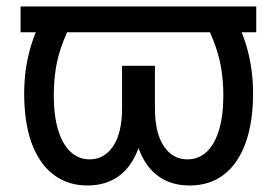

<svg xmlns="http://www.w3.org/2000/svg" viewBox="-20 -566 860 596"><path d="M775.4 -545.9V-465.8H43.9V-545.9ZM131.8 -545.9H230Q195.8 -486.8 177.7 -440.7Q159.7 -394.5 153.3 -353.8Q147 -313 147 -269.5Q147 -207 160.4 -162.6Q173.8 -118.2 199 -94.7Q224.1 -71.3 258.3 -71.3Q303.7 -71.3 331.3 -112.3Q358.9 -153.3 358.9 -231.4V-361.8H428.2V-232.4Q428.7 -155.3 408 -101.1Q387.2 -46.9 347.7 -18.6Q308.1 9.8 251 9.8Q194.3 9.8 151.1 -20.3Q107.9 -50.3 82.8 -110.1Q57.6 -169.9 55.2 -259.3Q53.2 -339.8 72.5 -410.9Q91.8 -481.9 131.8 -545.9ZM589.8 -545.9H689Q728.5 -482.9 747.1 -415.8Q765.6 -348.6 765.6 -276.9Q765.6 -186 742.2 -121.8Q718.8 -57.6 674.8 -23.9Q630.9 9.8 568.8 9.8Q511.7 9.8 472.2 -18.6Q432.6 -46.9 411.9 -101.1Q391.1 -155.3 391.1 -232.4V-361.8H460.9V-231.4Q460.9 -153.3 488.5 -112.3Q516.1 -71.3 561.5 -71.3Q596.7 -71.3 621.6 -94.7Q646.5 -118.2 659.9 -162.6Q673.3 -207 673.3 -269.5Q673.3 -314 666.5 -355Q659.7 -396 641.8 -441.9Q624 -487.8 589.8 -545.9Z"/></svg>

Font: Adwaita Sans
Style: Regular
Weight: 400
Designer: Rasmus Andersson
Foundry: rsms
Version: Version 4.001;git-9221beed3